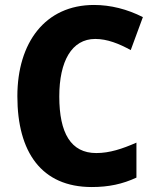

<svg xmlns="http://www.w3.org/2000/svg" viewBox="-20 -837 627 774"><path d="M364 -680C412 -680 460 -661 507 -635L556 -768C493 -800 426 -817 359 -817C162 -817 50 -665 50 -449C50 -224 147 -83 350 -83C418 -83 474 -95 530 -121V-262C473 -237 422 -220 368 -220C266 -220 219 -300 219 -448C219 -590 269 -680 364 -680Z"/></svg>

Font: Noto Sans Kannada UI SemiCondensed ExtraBold
Style: Regular
Weight: 800
Width: 4
Designer: Jelle Bosma - Monotype Design Team
Foundry: Monotype Imaging Inc.
Version: Version 2.005